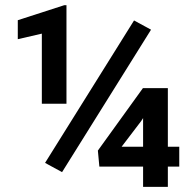

<svg xmlns="http://www.w3.org/2000/svg" viewBox="-20 -729 758 749"><path d="M239.3 -708.6V-324.2H143.2V-597.8L49.4 -576.1V-650.2L230.2 -708.6ZM569.2 -613.2 222.1 -57.5 155.8 -93.6 502.9 -649.2ZM679.3 -156.7V-79.2H367.6L361.8 -141.6L537.6 -385.3H613.7L530.7 -256.7L454.5 -156.7ZM634.8 -385.3V0H538.2V-385.3Z"/></svg>

Font: Vazirmatn
Style: Regular
Weight: 400
Designer: Saber Rastikerdar
Foundry: Saber Rastikerdar
Version: Version 33.003;September 2, 2022;FontCreator 14.0.0.2862 64-